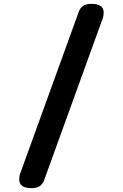

<svg xmlns="http://www.w3.org/2000/svg" viewBox="-20 -850 640 1000"><path d="M390 -788Q397 -809 413 -819.5Q429 -830 458 -830Q486 -830 503 -819.5Q520 -809 520 -784Q520 -776 518.5 -767Q517 -758 512 -746L210 88Q201 111 185.5 120.5Q170 130 143 130Q112 130 96 118.5Q80 107 80 84Q80 76 81.5 66.5Q83 57 88 46Z"/></svg>

Font: Maple Mono
Style: Bold
Weight: 700
Monospace: yes
Designer: subframe7536
Version: Version 7.200